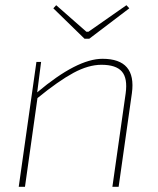

<svg xmlns="http://www.w3.org/2000/svg" viewBox="-20 -718 607 738"><path d="M305 -569 185 -686 196 -698 312 -596H320L466 -698L477 -686L323 -569ZM138 -480 123 -363Q276 -492 374 -492Q505 -492 487 -360L436 0H412L463 -359Q471 -417 448.5 -443Q426 -469 370 -469Q320 -469 262.5 -438Q205 -407 124 -341L76 0H52L120 -480Z"/></svg>

Font: Exo 2.0 Thin
Style: Italic
Weight: 250
Italic angle: -8°
Designer: Natanael Gama
Version: Version 1.001;PS 001.001;hotconv 1.0.70;makeotf.lib2.5.58329